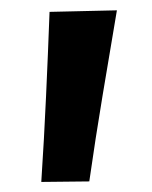

<svg xmlns="http://www.w3.org/2000/svg" viewBox="-20 -186 294 372"><path d="M60 166.5Q65.5 83 69.2 0.8Q73 -81.5 76 -163L206.5 -166Q192.5 -84 178.8 -1.2Q165 81.5 153 165.5Z"/></svg>

Font: Commissioner SemiBold
Style: Regular
Weight: 600
Designer: Kostas Bartsokas
Foundry: Kostas Bartsokas
Version: Version 1.000; ttfautohint (v1.8.3)